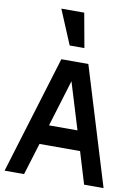

<svg xmlns="http://www.w3.org/2000/svg" viewBox="-111 -1133 862 1204"><g transform="rotate(10 320.5 -531.0)"><path d="M234.4 -750 5.2 0H129.2L191.7 -203.1H450L511.5 0H635.4L406.3 -750ZM230.2 -328.1 320.8 -625 411.5 -328.1ZM325 -1062.5 364.6 -843.8H270.8L179.2 -1062.5Z"/></g></svg>

Font: Vladivostok Bold
Style: Regular
Weight: 700
Width: 4
Designer: Michael Sharanda
Foundry: Michael Sharanda
Version: Version 1.005